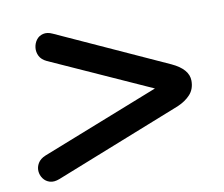

<svg xmlns="http://www.w3.org/2000/svg" viewBox="-60 -600 719 616"><g transform="rotate(-10 300.0 -291.5)"><path d="M87 -59Q69 -52 55.5 -56Q42 -60 34 -71Q26 -82 25 -95.5Q24 -109 31.5 -121.5Q39 -134 56 -141L518 -323L508 -261L113 -439Q96 -447 89.5 -460Q83 -473 84.5 -487Q86 -501 94 -512Q102 -523 116 -526.5Q130 -530 147 -522L505 -359Q559 -334 559 -296Q559 -269 543 -251.5Q527 -234 501 -223Z"/></g></svg>

Font: Nunito ExtraLight
Style: Bold Italic
Weight: 700
Italic angle: -9°
Version: Version 3.602